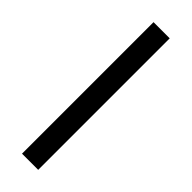

<svg xmlns="http://www.w3.org/2000/svg" viewBox="-235 -694 705 705"><g transform="rotate(45 117.0 -341.5)"><path d="M159 -683V0H75V-683Z"/></g></svg>

Font: Belleza
Style: Regular
Weight: 400
Designer: Eduardo Rodriguez Tunni
Foundry: Eduardo Rodriguez Tunni
Version: Version 1.001